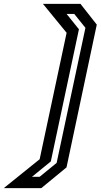

<svg xmlns="http://www.w3.org/2000/svg" viewBox="-100 -770 520 990"><path d="M113 200H-80.5L104.5 51L243.5 -601L121.5 -750H315L399 -643L243 93ZM104.5 141.5 192 70 340.5 -626.5 283 -698H243.5L307 -619L162 62.5L65 141.5Z"/></svg>

Font: Tourney Expanded SemiBold
Style: Italic
Weight: 600
Width: 7
Italic angle: -12°
Designer: Tyler Finck
Foundry: Etcetera Type Co
Version: Version 1.010; ttfautohint (v1.8.3)